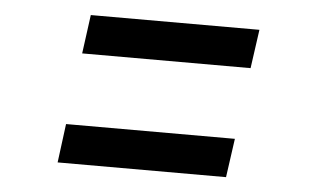

<svg xmlns="http://www.w3.org/2000/svg" viewBox="-36 -547 741 456"><g transform="rotate(5 334.5 -319.0)"><path d="M163.5 -497H565.5L552.5 -404.5H151ZM127.5 -234H530L517 -141.5H115.5Z"/></g></svg>

Font: Merriweather 24pt Black
Style: Italic
Weight: 900
Italic angle: -7.8°
Designer: Eben Sorkin
Foundry: Eben Sorkin
Version: Version 2.101